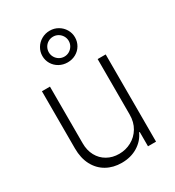

<svg xmlns="http://www.w3.org/2000/svg" viewBox="-189 -895 919 1011"><g transform="rotate(-30 270.0 -389.5)"><path d="M415 -530.3H463.9V0H415V-86.9H411.1Q392.1 -44.4 350.3 -18.8Q308.6 6.8 252.9 6.8Q201.2 6.8 161.1 -15.9Q121.1 -38.6 98.6 -81.3Q76.2 -124 76.2 -182.6V-530.3H125V-185.5Q125 -142.6 142.8 -109.9Q160.6 -77.1 192.4 -59.1Q224.1 -41 264.6 -41Q304.7 -41 339.1 -59.6Q373.5 -78.1 394.3 -112.5Q415 -147 415 -193.4ZM170.9 -689.5Q170.9 -715.3 184.1 -737.5Q197.3 -759.8 220.2 -772.9Q243.2 -786.1 270.5 -786.1Q297.9 -786.1 320.3 -772.9Q342.8 -759.8 356 -737.5Q369.1 -715.3 369.1 -689.5Q369.1 -663.1 356.2 -641.1Q343.3 -619.1 320.6 -606.4Q297.9 -593.8 270.5 -593.8Q243.2 -593.8 220.2 -606.4Q197.3 -619.1 184.1 -641.1Q170.9 -663.1 170.9 -689.5ZM331.1 -689.5Q331.1 -705.6 323 -719.5Q314.9 -733.4 301 -741.7Q287.1 -750 270.5 -750Q253.4 -750 239.5 -741.7Q225.6 -733.4 217.8 -719.5Q210 -705.6 210 -689.5Q210 -673.3 218 -659.4Q226.1 -645.5 240 -637.2Q253.9 -628.9 270.5 -628.9Q287.1 -628.9 301 -637.2Q314.9 -645.5 323 -659.4Q331.1 -673.3 331.1 -689.5Z"/></g></svg>

Font: Pretendard ExtraLight
Style: Regular
Weight: 200
Designer: Base glyphs from Inter by Rasmus Andersson; Hangeul glyphs from Noto Sans CJK(Source Han Sans) by Jang Soo-young and Kan
Foundry: Kil Hyung-jin
Version: Version 1.309